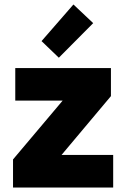

<svg xmlns="http://www.w3.org/2000/svg" viewBox="-20 -835 562 855"><path d="M38 0V-125L259 -387H48V-532H474V-407L254 -145H484V0ZM165 -652 307 -815 395 -732 242 -578Z"/></svg>

Font: Oxanium ExtraBold
Style: Regular
Weight: 800
Designer: Severin Meyer
Version: Version 2.000